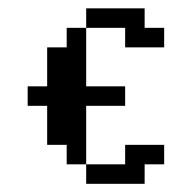

<svg xmlns="http://www.w3.org/2000/svg" viewBox="-20 -449 421 469"><path d="M47.6 -238.1H95.2V-190.5H47.6ZM142.9 -95.2H190.5V-47.6H142.9ZM190.5 -47.6H238.1V0H190.5ZM238.1 -47.6H285.7V0H238.1ZM95.2 -142.9H142.9V-95.2H95.2ZM142.9 -142.9H190.5V-95.2H142.9ZM142.9 -238.1H190.5V-190.5H142.9ZM142.9 -285.7H190.5V-238.1H142.9ZM95.2 -285.7H142.9V-238.1H95.2ZM95.2 -238.1H142.9V-190.5H95.2ZM142.9 -333.3H190.5V-285.7H142.9ZM285.7 -381H333.3V-333.3H285.7ZM190.5 -238.1H238.1V-190.5H190.5ZM190.5 -428.6H238.1V-381H190.5ZM238.1 -428.6H285.7V-381H238.1ZM142.9 -381H190.5V-333.3H142.9ZM95.2 -333.3H142.9V-285.7H95.2ZM238.1 -238.1H285.7V-190.5H238.1ZM285.7 -95.2H333.3V-47.6H285.7ZM285.7 -428.6H333.3V-381H285.7ZM333.3 -381H381V-333.3H333.3ZM285.7 -47.6H333.3V0H285.7ZM333.3 -95.2H381V-47.6H333.3ZM142.9 -190.5H190.5V-142.9H142.9ZM95.2 -190.5H142.9V-142.9H95.2Z"/></svg>

Font: Jacquard 12
Style: Regular
Weight: 400
Designer: Sarah Cadigan-Fried
Version: Version 1.000; ttfautohint (v1.8.4.7-5d5b)